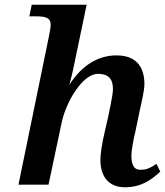

<svg xmlns="http://www.w3.org/2000/svg" viewBox="-20 -780 698 811"><path d="M657 -55 641 -88C607 -65 593 -63 572 -63C542 -63 535 -91 535 -123C535 -146 544 -192 552 -225L570 -312C579 -352 590 -399 590 -425C590 -492 560 -546 472 -546C396 -546 327 -506 273 -422C278 -440 288 -479 295 -516L346 -760H114L104 -711H130C180 -711 194 -702 194 -675C194 -662 191 -651 186 -623L58 0H185L240 -260C259 -352 330 -468 393 -468C446 -468 457 -439 457 -403C457 -375 439 -300 437 -287L423 -226C410 -173 404 -124 404 -105C404 -38 436 11 508 11C579 11 622 -23 657 -55Z"/></svg>

Font: Noto Serif Semi
Style: Italic
Weight: 600
Italic angle: -12°
Designer: Monotype Design Team
Foundry: Monotype Imaging Inc.
Version: Version 1.901